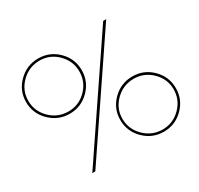

<svg xmlns="http://www.w3.org/2000/svg" viewBox="-142 -832 1038 1003"><g transform="rotate(-30 377.0 -330.0)"><path d="M29.8 -494.1Q29.8 -562.5 79.3 -611.3Q128.9 -660.2 198.2 -660.2Q267.1 -660.2 316.2 -611.3Q365.2 -562.5 365.2 -494.1Q365.2 -425.3 316.2 -376.2Q267.1 -327.1 198.2 -327.1Q128.9 -327.1 79.3 -376.2Q29.8 -425.3 29.8 -494.1ZM43 -494.1Q43 -431.2 88.6 -386Q134.3 -340.8 198.2 -340.8Q261.2 -340.8 306.2 -386Q351.1 -431.2 351.1 -494.1Q351.1 -556.6 306.2 -601.8Q261.2 -647 198.2 -647Q134.8 -647 88.9 -601.8Q43 -556.6 43 -494.1ZM144 0 590.8 -660.2H608.9L162.1 0ZM409.2 -167Q409.2 -235.4 458.5 -284.2Q507.8 -333 577.1 -333Q646 -333 695.1 -284.2Q744.1 -235.4 744.1 -167Q744.1 -98.1 695.1 -49.1Q646 0 577.1 0Q507.8 0 458.5 -49.1Q409.2 -98.1 409.2 -167ZM421.9 -167Q421.9 -104 467.8 -58.6Q513.7 -13.2 577.1 -13.2Q640.1 -13.2 685.5 -58.6Q731 -104 731 -167Q731 -229 685.5 -273.9Q640.1 -318.8 577.1 -318.8Q513.7 -318.8 467.8 -274.2Q421.9 -229.5 421.9 -167Z"/></g></svg>

Font: Human Sans Thin
Style: Regular
Weight: 100
Designer: Tim Radville
Foundry: Continuum
Version: Version 1.000;FEAKit 1.0